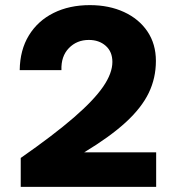

<svg xmlns="http://www.w3.org/2000/svg" viewBox="-20 -730 690 750"><path d="M61 0V-113Q190 -203 268.5 -271Q347 -339 383 -391.5Q419 -444 419 -488Q419 -528 393 -551Q367 -574 327 -574Q280 -574 249 -542Q218 -510 220 -456H57Q58 -535 93 -592Q128 -649 189.5 -679.5Q251 -710 331 -710Q406 -710 464.5 -683Q523 -656 556 -607Q589 -558 589 -492Q589 -425 561 -367Q533 -309 471.5 -252.5Q410 -196 309 -135H590V0Z"/></svg>

Font: Azeret Mono
Style: Bold
Weight: 700
Designer: Martin Vácha
Foundry: Displaay
Version: Version 1.002